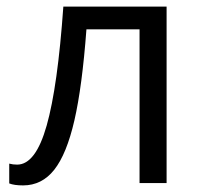

<svg xmlns="http://www.w3.org/2000/svg" viewBox="-20 -555 611 582"><path d="M485 0H403V-466H242Q229 -292 205.5 -190Q182 -88 144.5 -40.5Q107 7 50 7Q23 7 8 1V-59Q19 -56 32 -56Q88 -56 121.5 -174.5Q155 -293 172 -535H485Z"/></svg>

Font: Stephens Clock
Style: Regular
Weight: 400
Designer: Peter Wiegel (catfonts.de) with slight modifications by DT1.org
Version: Version 0.9.1